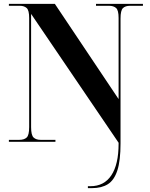

<svg xmlns="http://www.w3.org/2000/svg" viewBox="-20 -734 775 994"><path d="M435 240V230H448Q519 230 556.5 173.5Q594 117 594 10V5L141 -662V-76Q141 -34 154 -22Q167 -10 190 -10H267V0H26V-10H80Q105 -10 118 -22Q131 -34 131 -76V-641Q131 -681 118 -692.5Q105 -704 83 -704H26V-714H264L594 -221V-641Q594 -681 581 -692.5Q568 -704 545 -704H477V-714H720V-704H653Q629 -704 616.5 -692Q604 -680 604 -638V8Q604 98 587.5 148.5Q571 199 538.5 219.5Q506 240 456 240Z"/></svg>

Font: Noto Serif Display SemiCondensed
Style: Bold
Weight: 700
Width: 4
Designer: Monotype Design Team
Foundry: Monotype Imaging Inc.
Version: Version 2.009